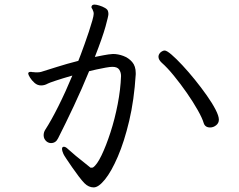

<svg xmlns="http://www.w3.org/2000/svg" viewBox="-20 -774 1040 836"><path d="M571 -450Q564 -338 542.5 -247.5Q521 -157 493 -92Q465 -27 437 7.5Q409 42 388 42Q366 42 348 24Q338 14 323.5 -5Q309 -24 294.5 -45Q280 -66 269 -82.5Q258 -99 256 -104Q250 -118 250 -125Q250 -135 258 -135Q266 -135 276 -125Q290 -112 310 -95.5Q330 -79 348 -65Q366 -51 374 -44Q375 -44 379.5 -44Q384 -44 385 -45Q402 -56 422 -97.5Q442 -139 461 -197.5Q480 -256 492.5 -320.5Q505 -385 507 -443Q507 -459 499 -471Q491 -483 469 -483Q460 -483 440 -479.5Q420 -476 400 -471.5Q380 -467 368 -464Q337 -388 301 -311.5Q265 -235 233 -172Q223 -151 202 -151Q193 -151 184 -157Q170 -168 170 -185Q170 -198 177 -209Q203 -249 234.5 -312Q266 -375 295 -445Q253 -433 223 -423Q193 -413 188 -410Q174 -402 159 -402Q143 -402 130.5 -413Q118 -424 110.5 -436.5Q103 -449 103 -453V-455Q104 -461 113 -461Q115 -461 116 -461L122 -460Q124 -460 125 -460Q130 -459 134.5 -459Q139 -459 143 -459Q147 -459 151 -459.5Q155 -460 159 -461Q185 -469 227.5 -482.5Q270 -496 321 -509Q324 -516 331.5 -536Q339 -556 348.5 -582.5Q358 -609 367 -636Q376 -663 382 -684.5Q388 -706 388 -714Q388 -723 385 -727Q384 -732 381 -736Q378 -740 378 -744Q378 -745 380 -749Q383 -754 392 -754Q399 -754 412.5 -750Q426 -746 438 -739Q450 -732 451 -722Q452 -719 452 -712Q452 -704 439.5 -658.5Q427 -613 393 -526Q437 -535 452 -537Q467 -539 472 -539Q494 -539 517 -530.5Q540 -522 555.5 -504Q571 -486 571 -456ZM933 -253Q933 -238 921 -228.5Q909 -219 895 -219Q873 -219 867 -238Q861 -259 841 -294.5Q821 -330 793.5 -369.5Q766 -409 737 -444.5Q708 -480 684 -501Q670 -514 670 -527Q670 -537 679 -546Q689 -554 697 -554Q706 -554 726.5 -536.5Q747 -519 774 -490Q801 -461 828.5 -427Q856 -393 880 -359Q904 -325 918.5 -297Q933 -269 933 -253Z"/></svg>

Font: Klee One SemiBold
Style: Regular
Weight: 600
Designer: Fontworks Inc.
Foundry: Fontworks Inc.
Version: Version 1.00;January 12, 2022;FontCreator 13.0.0.2683 64-bit